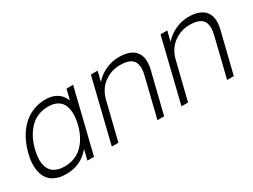

<svg xmlns="http://www.w3.org/2000/svg" viewBox="-50 -1146 2187 1661"><g transform="rotate(-30 1043.5 -315.0)"><path d="M556.2 -309.1Q569.8 -364.3 569.6 -410.6Q569.3 -457 554.4 -494.6Q539.6 -532.2 502.4 -553.7Q465.3 -575.2 408.2 -575.2Q351.1 -575.2 303.2 -553.7Q255.4 -532.2 221.4 -494.6Q187.5 -457 164.3 -410.6Q141.1 -364.3 127.9 -309.1Q117.2 -265.6 115 -228.3Q112.8 -190.9 121.1 -158.4Q129.4 -126 148.2 -103Q167 -80.1 200.2 -67.1Q233.4 -54.2 278.8 -54.2Q335 -54.2 382.1 -74Q429.2 -93.8 462.6 -129.2Q496.1 -164.6 519.3 -209.5Q542.5 -254.4 556.2 -309.1ZM692.9 -629.9 538.1 0H472.2L496.1 -98.1H494.1Q403.3 9.8 258.8 9.8Q190.4 9.8 143.1 -13.7Q95.7 -37.1 73 -79.1Q50.3 -121.1 46.4 -179.9Q42.5 -238.8 61 -309.1Q78.6 -381.3 110.6 -441.2Q142.6 -501 187.3 -545.7Q231.9 -590.3 291.5 -615.2Q351.1 -640.1 419.9 -640.1Q554.2 -640.1 600.1 -529.8H602.1L627 -629.9Z M1338.9 -404.8 1238.8 0H1171.9L1266.6 -384.8Q1275.4 -419.4 1277.3 -446.5Q1279.3 -473.6 1272.7 -498.5Q1266.1 -523.4 1249.8 -539.8Q1233.4 -556.2 1202.6 -565.7Q1171.9 -575.2 1127.9 -575.2Q1040.5 -575.2 969.7 -523.2Q898.9 -471.2 875 -376L781.7 0H715.8L870.6 -629.9H938L913.6 -533.2H916Q960.4 -583.5 1023.7 -611.8Q1086.9 -640.1 1152.8 -640.1Q1271.5 -640.1 1319.1 -579.3Q1366.7 -518.6 1338.9 -404.8Z M2034.7 -404.8 1934.6 0H1867.7L1962.4 -384.8Q1971.2 -419.4 1973.1 -446.5Q1975.1 -473.6 1968.5 -498.5Q1961.9 -523.4 1945.6 -539.8Q1929.2 -556.2 1898.4 -565.7Q1867.7 -575.2 1823.7 -575.2Q1736.3 -575.2 1665.5 -523.2Q1594.7 -471.2 1570.8 -376L1477.5 0H1411.6L1566.4 -629.9H1633.8L1609.4 -533.2H1611.8Q1656.2 -583.5 1719.5 -611.8Q1782.7 -640.1 1848.6 -640.1Q1967.3 -640.1 2014.9 -579.3Q2062.5 -518.6 2034.7 -404.8Z"/></g></svg>

Font: Sinkin Sans 300 Light Italic
Style: Regular
Weight: 300
Italic angle: -112°
Designer: Keith Bates
Foundry: K-Type
Version: Sinkin Sans (version 1.0)  by Keith Bates   •   © 2014   www